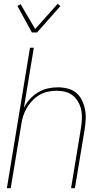

<svg xmlns="http://www.w3.org/2000/svg" viewBox="-20 -985 540 1005"><path d="M147 -815 71 -954 88 -963 164 -833 282 -965 296 -953 174 -815ZM16 0 137 -735H157L105 -420Q117 -445 136 -466Q155 -487 179 -501.5Q203 -516 230 -522Q257 -528 282 -528Q309 -528 334.5 -521.5Q360 -515 379 -499Q398 -483 409 -460Q420 -437 425 -412Q430 -387 428.5 -360.5Q427 -334 423 -307L372 0H352L403 -310Q407 -334 408.5 -358Q410 -382 406 -405Q402 -428 391 -448.5Q380 -469 363 -483.5Q346 -498 323.5 -504Q301 -510 276 -510Q254 -510 230.5 -505Q207 -500 186.5 -488Q166 -476 149 -458Q132 -440 120 -419.5Q108 -399 101 -376.5Q94 -354 91 -331L36 0Z"/></svg>

Font: Iosevka SS18 Thin
Style: Italic
Weight: 100
Italic angle: -9°
Monospace: yes
Designer: Belleve Invis
Foundry: Belleve Invis
Version: Version 25.1.1; ttfautohint (v1.8.4)